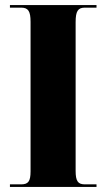

<svg xmlns="http://www.w3.org/2000/svg" viewBox="-20 -734 416 754"><path d="M19 0H359V-10H313C286 -10 277 -23 277 -63V-647C277 -690 286 -704 313 -704H359V-714H19V-704H63C91 -704 100 -690 100 -648V-61C100 -22 91 -10 63 -10H19Z"/></svg>

Font: Noto Serif Display Condensed Black
Style: Regular
Weight: 900
Width: 3
Designer: Monotype Design Team
Foundry: Monotype Imaging Inc.
Version: Version 2.009